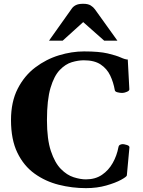

<svg xmlns="http://www.w3.org/2000/svg" viewBox="-20 -979 755 1014"><path d="M434.1 14.6Q360.8 14.6 290.3 -3.2Q219.7 -21 162.6 -62Q105.5 -103 71.8 -172.4Q38.1 -241.7 38.1 -344.7Q38.1 -441.4 73.5 -510.5Q108.9 -579.6 166.5 -623Q224.1 -666.5 291.7 -687Q359.4 -707.5 423.8 -707.5Q503.4 -707.5 548.8 -696.8Q594.2 -686 617.9 -675.3Q641.6 -664.6 654.8 -664.6L663.1 -508.3Q664.1 -500 650.6 -494.4Q637.2 -488.8 630.9 -488.8Q629.4 -488.8 627.9 -488.5Q626.5 -488.3 624 -488.3Q613.8 -488.3 600.8 -491.5Q587.9 -494.6 586.4 -502.4Q579.1 -544.4 562 -580.3Q544.9 -616.2 511.7 -638.4Q478.5 -660.6 422.9 -660.6Q393.1 -660.6 359.4 -650.6Q325.7 -640.6 295.7 -609.4Q265.6 -578.1 246.8 -514.9Q228 -451.7 228 -344.7Q228 -243.2 248.8 -181.2Q269.5 -119.1 301.5 -86.7Q333.5 -54.2 368.9 -43Q404.3 -31.7 433.6 -31.7Q483.4 -31.7 518.6 -55.7Q553.7 -79.6 575.4 -118.4Q597.2 -157.2 605.5 -201.7Q607.4 -211.4 614.3 -214.6Q621.1 -217.8 628.9 -217.8Q634.8 -217.8 649.2 -213.6Q663.6 -209.5 663.6 -201.2L649.9 -52.7Q649.4 -45.9 619.6 -29.5Q589.8 -13.2 541 0.7Q492.2 14.6 434.1 14.6ZM238.8 -764.2 359.4 -934.1Q366.7 -944.8 380.6 -951.9Q394.5 -959 419.4 -959Q444.8 -959 459 -950.2Q473.1 -941.4 481.4 -929.7L600.1 -764.2H530.3L419.4 -862.3L311 -764.2Z"/></svg>

Font: Gelasio
Style: Regular
Weight: 400
Designer: Eben Sorkin
Foundry: Eben Sorkin
Version: Version 1.008